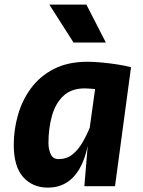

<svg xmlns="http://www.w3.org/2000/svg" viewBox="-20 -832 640 858"><path d="M357 0 375 -218 408.5 -459.5V-503.5L565.5 -531.5L494 0ZM194 6.5Q126.5 6.5 84 -40.2Q41.5 -87 41.5 -185Q41.5 -251.5 60 -317.2Q78.5 -383 118 -437Q157.5 -491 220.2 -523.5Q283 -556 371 -556Q396.5 -556 432.8 -552.8Q469 -549.5 505 -544Q541 -538.5 565.5 -531.5L517 -421.5Q487.5 -425 462.2 -428Q437 -431 416.8 -433Q396.5 -435 381.8 -436Q367 -437 358.5 -437Q298.5 -437 263 -403.2Q227.5 -369.5 212 -313.8Q196.5 -258 196.5 -192Q196.5 -167 206.2 -144Q216 -121 242.5 -121Q277 -121 302.5 -140.8Q328 -160.5 347.5 -193.5Q367 -226.5 383 -266L397.5 -229.5L372 -180.5Q359 -117.5 334.2 -76Q309.5 -34.5 274.2 -14Q239 6.5 194 6.5ZM453 -642H308.5L200.5 -811.5H366Z"/></svg>

Font: Spline Sans Mono
Style: Bold Italic
Weight: 700
Italic angle: -4°
Monospace: yes
Version: Version 1.004